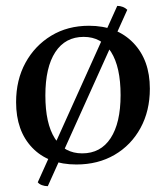

<svg xmlns="http://www.w3.org/2000/svg" viewBox="-20 -550 568 656"><path d="M241 12Q145 12 90 -45.5Q35 -103 35 -201Q35 -277 67 -335.5Q99 -394 155 -428Q211 -462 284 -462Q379 -462 435.5 -403.5Q492 -345 492 -247Q492 -171 460 -112.5Q428 -54 371.5 -21Q315 12 241 12ZM261 -26Q324 -26 358 -78Q392 -130 392 -225Q392 -321 359.5 -372.5Q327 -424 266 -424Q203 -424 169 -372Q135 -320 135 -224Q135 -128 167.5 -77Q200 -26 261 -26ZM143.3 86.1Q132.8 86.1 123.4 82.6Q113.9 79.1 109 72.8L380.6 -529.9Q390.4 -529.9 399.5 -526.4Q408.6 -522.9 414.9 -516.6Z"/></svg>

Font: Petrona Medium
Style: Regular
Weight: 500
Designer: Ringo R. Seeber
Foundry: Ringo R. Seeber
Version: Version 2.001; ttfautohint (v1.8.3)